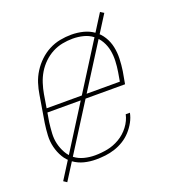

<svg xmlns="http://www.w3.org/2000/svg" viewBox="-119 -669 738 818"><g transform="rotate(-20 250.0 -260.0)"><path d="M196 8Q168 8 142.5 1.5Q117 -5 96 -20Q75 -35 62 -57Q49 -79 42.5 -105Q36 -131 37.5 -158.5Q39 -186 43 -213L63 -333Q67 -359 75 -384Q83 -409 97.5 -432Q112 -455 132 -474Q152 -493 176 -505.5Q200 -518 226 -523Q252 -528 277 -528Q305 -528 331 -521.5Q357 -515 378 -500Q399 -485 412.5 -463Q426 -441 431.5 -415Q437 -389 436 -361.5Q435 -334 431 -307L421 -251H69L62 -210Q59 -186 57.5 -161Q56 -136 61.5 -113Q67 -90 78.5 -69.5Q90 -49 108 -35.5Q126 -22 149.5 -16Q173 -10 197 -10Q226 -10 254.5 -15.5Q283 -21 309.5 -36.5Q336 -52 355 -77Q374 -102 380 -130H399Q395 -109 384 -89Q373 -69 357.5 -52Q342 -35 322.5 -23Q303 -11 281.5 -4Q260 3 238.5 5.5Q217 8 196 8ZM72 -269H404L411 -310Q415 -334 416 -359Q417 -384 412.5 -407Q408 -430 396.5 -450Q385 -470 367 -484Q349 -498 325.5 -504Q302 -510 277 -510Q254 -510 230.5 -505.5Q207 -501 185 -489.5Q163 -478 144.5 -460Q126 -442 113.5 -421Q101 -400 93.5 -376.5Q86 -353 82 -330ZM47 57 32 47 426 -577 442 -567Z"/></g></svg>

Font: Iosevka Thin Oblique
Style: Regular
Weight: 100
Italic angle: -9°
Monospace: yes
Designer: Belleve Invis
Foundry: Belleve Invis
Version: Version 32.5.0; ttfautohint (v1.8.4)